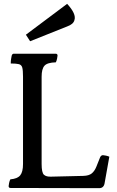

<svg xmlns="http://www.w3.org/2000/svg" viewBox="-20 -1060 610 1001"><path d="M497 -79 35 -80Q25 -80 25 -90Q25 -94 27.5 -106Q30 -118 34 -125Q71 -128 85.5 -146Q100 -164 100 -205V-660Q100 -694 96 -708Q92 -722 78.5 -725.5Q65 -729 36 -729Q36 -742 38 -753.5Q40 -765 41 -770Q44 -780 52 -780H270Q280 -780 280 -770Q280 -766 277.5 -754Q275 -742 271 -735Q227 -734 212 -717.5Q197 -701 197 -660V-205Q197 -160 209 -149Q221 -138 246 -139L415 -143Q444 -144 458.5 -156Q473 -168 482 -190L502 -240Q507 -251 517 -251Q522 -251 533 -248.5Q544 -246 550 -243L525 -103Q520 -79 497 -79ZM330 -922 137 -845 115 -879 330 -1040Q379 -987 368 -955Q363 -934 330 -922Z"/></svg>

Font: Gowun Batang
Style: Bold
Weight: 700
Designer: Yanghee Ryu
Foundry: Yanghee Ryu
Version: Version 2.000